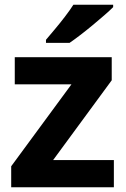

<svg xmlns="http://www.w3.org/2000/svg" viewBox="-20 -852 528 806"><path d="M458 -66H27V-154L280 -498H42V-612H449V-515L203 -180H458ZM455 -822Q441 -808 418 -788Q395 -768 368.5 -746Q342 -724 316.5 -704.5Q291 -685 272 -672H173V-685Q189 -704 210.5 -729.5Q232 -755 253 -782.5Q274 -810 288 -832H455Z"/></svg>

Font: Noto Sans Malayalam UI
Style: Regular
Weight: 400
Designer: Jelle Bosma - Monotype Design Team
Foundry: Monotype Imaging Inc.
Version: Version 2.104